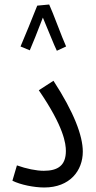

<svg xmlns="http://www.w3.org/2000/svg" viewBox="-20 -827 425 851"><path d="M145 -802C130 -763 82 -646 71 -621L112 -604C119 -619 150 -696 170 -749C189 -705 221 -623 232 -602L273 -621C255 -660 215 -771 198 -807ZM35 -26C71 -8 131 4 176 4C290 4 347 -71 347 -155C347 -225 308 -329 217 -469L152 -427C264 -264 272 -189 272 -158C272 -94 237 -70 174 -70C141 -70 97 -79 55 -94Z"/></svg>

Font: Noto Sans Arabic ExtCond
Style: Regular
Weight: 400
Width: 2
Designer: Monotype Design Team, Nadine Chahine, Nizar Qandah and Khaled Hosny
Foundry: Monotype Imaging Inc.
Version: Version 2.012